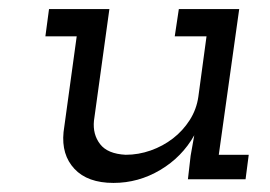

<svg xmlns="http://www.w3.org/2000/svg" viewBox="-20 -395 595 423"><path d="M394 0H521L528 -54H462L507 -375H374L365 -315H435L417 -182Q413 -154 398 -130.5Q383 -107 361 -90Q339 -73 312 -63.5Q285 -54 257 -54Q217 -56 200.5 -77.5Q184 -99 187 -129L221 -375H88L80 -315H149L120 -104Q115 -54 144 -23Q173 8 230 8Q285 8 333 -20.5Q381 -49 408 -97L400 -52Z"/></svg>

Font: Josefin Slab Thin SemiBold
Style: Italic
Weight: 600
Italic angle: -12°
Version: Version 2.000